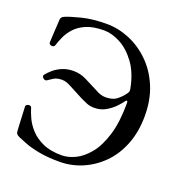

<svg xmlns="http://www.w3.org/2000/svg" viewBox="-133 -857 946 988"><g transform="rotate(20 339.5 -363.0)"><path d="M298 12Q233 12 185.5 3Q138 -6 107.5 -18Q77 -30 61 -37Q42 -46 42 -59Q41 -67 40 -87.5Q39 -108 38 -131Q37 -154 36 -172Q35 -190 35 -194Q35 -205 48 -208Q53 -209 59 -207.5Q65 -206 67 -198Q73 -177 86.5 -147.5Q100 -118 126 -89.5Q152 -61 193.5 -42Q235 -23 297 -23Q332 -23 371 -41.5Q410 -60 444.5 -102.5Q479 -145 500.5 -216Q522 -287 522 -392Q522 -400 518 -401.5Q514 -403 510 -397Q502 -385 483 -364.5Q464 -344 435.5 -327Q407 -310 372 -310Q348 -310 331 -317Q314 -324 297 -332L217 -374Q204 -381 192.5 -385Q181 -389 167 -389Q140 -389 123 -378.5Q106 -368 95 -360Q89 -356 83.5 -358Q78 -360 74 -364Q64 -374 72 -383Q83 -397 101.5 -413Q120 -429 147 -440.5Q174 -452 209 -452Q226 -452 243.5 -448Q261 -444 277 -436L350 -399Q380 -381 407 -381Q446 -381 468 -398Q490 -415 508 -440Q509 -441 510 -443Q512 -447 513.5 -451.5Q515 -456 513 -466Q497 -549 458.5 -601Q420 -653 373.5 -677.5Q327 -702 285 -702Q225 -702 187 -685.5Q149 -669 126.5 -644Q104 -619 92 -592Q80 -565 74 -545Q72 -538 66.5 -536Q61 -534 55 -535Q42 -538 42 -549Q42 -553 43 -569.5Q44 -586 45 -607.5Q46 -629 47.5 -648Q49 -667 49 -676Q50 -690 66 -697Q91 -708 149.5 -723Q208 -738 285 -738Q349 -738 410.5 -712.5Q472 -687 522 -638Q572 -589 601.5 -519Q631 -449 631 -360Q631 -272 603.5 -202.5Q576 -133 528.5 -85.5Q481 -38 421.5 -13Q362 12 298 12Z"/></g></svg>

Font: Zen Old Mincho
Style: Regular
Weight: 400
Designer: Yoshimichi Ohira
Foundry: Positype
Version: Version 1.001